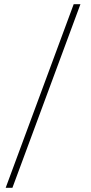

<svg xmlns="http://www.w3.org/2000/svg" viewBox="-20 -750 431 912"><path d="M39 142H7L330 -730H362Z"/></svg>

Font: Arima Thin
Style: Regular
Weight: 100
Designer: Joana Correia and Natanael Gama
Foundry: NDISCOVER
Version: Version 1.101;gftools[0.9.23]